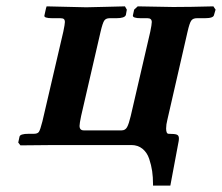

<svg xmlns="http://www.w3.org/2000/svg" viewBox="-20 -454 695 601"><path d="M450.2 -354Q455.1 -377.4 455.1 -384.8Q455.1 -397 441.9 -397H420.9Q394.5 -397 396 -405.8L399.9 -423.8L411.1 -434.1L522 -432.1Q573.7 -432.1 647.9 -434.1L654.8 -423.8L649.9 -407.2Q648.4 -397 621.1 -397H596.2Q584 -397 578.6 -389.4Q573.2 -381.8 566.9 -354L503.9 -79.1Q500 -64 500 -51.8Q500 -35.2 507.8 -35.2Q527.3 -35.2 533.7 -32.5Q540 -29.8 540 -21Q540 -15.1 539.1 -11.2L513.2 127H459V122.1Q459 100.6 456.3 81.8Q453.6 63 447 43.2Q440.4 23.4 426 11.7Q411.6 0 391.1 0H149.9L43.9 1L37.1 -7.8L41 -25.9Q42.5 -35.2 69.8 -35.2H85.9Q97.7 -35.2 101.8 -41.3Q106 -47.4 112.8 -74.2L178.2 -355Q183.1 -378.4 183.1 -384.8Q183.1 -391.6 179.9 -394.3Q176.8 -397 168.9 -397H144Q116.2 -397 119.1 -405.8L124 -428.2L126 -434.1L250 -431.2Q268.1 -431.6 310.8 -432.6Q353.5 -433.6 371.1 -434.1L377 -423.8L374 -407.2Q370.6 -397 344.2 -397H323.2Q311.5 -397 306.4 -389.6Q301.3 -382.3 294.9 -355L233.9 -90.8Q229 -67.4 229 -60.1Q229 -45.9 242.2 -45.9H360.8Q372.1 -45.9 377.7 -55.9Q383.3 -65.9 389.2 -90.8Z"/></svg>

Font: Linux Libertine G
Style: Bold Italic
Weight: 700
Italic angle: -11.5°
Designer: Philipp H. Poll
Foundry: Philipp H. Poll
Version: Version 4.1.0